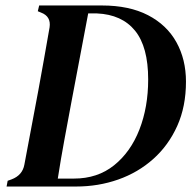

<svg xmlns="http://www.w3.org/2000/svg" viewBox="-20 -681 703 701"><path d="M4 0 8 -21 22 -26Q62 -41 69 -80L120 -351Q130 -404 140.5 -464.5Q151 -525 161 -581Q167 -621 130 -635L118 -640L123 -661H352Q452 -661 520.5 -625.5Q589 -590 624 -527Q659 -464 659 -383Q659 -292 627 -221Q595 -150 539.5 -100.5Q484 -51 411.5 -25.5Q339 0 258 0ZM191 -29H250Q336 -29 396.5 -77.5Q457 -126 489 -208Q521 -290 521 -391Q521 -510 473 -569Q425 -628 334 -632H302L241 -310Q228 -240 215 -170Q202 -100 191 -29Z"/></svg>

Font: DM Serif Text
Style: Italic
Weight: 400
Italic angle: -12°
Designer: Colophon Foundry, Frank Grießhammer
Foundry: Colophon Foundry
Version: Version 5.100; ttfautohint (v1.8.2)